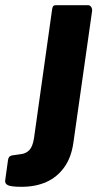

<svg xmlns="http://www.w3.org/2000/svg" viewBox="-117 -550 395 740"><path d="M166 -1Q158 57 130.5 95Q103 133 61.5 151.5Q20 170 -34 170Q-73 170 -86 164Q-99 158 -97 145L-86 66Q-85 60 -82 55.5Q-79 51 -71 49L-36 44Q-17 42 -4 28.5Q9 15 14 -17L84 -515Q86 -525 89 -527.5Q92 -530 100 -530H222Q230 -530 234.5 -523Q239 -516 238 -508L166 -1Z"/></svg>

Font: Libre Franklin Thin
Style: Bold Italic
Weight: 700
Italic angle: -8°
Version: Version 3.000